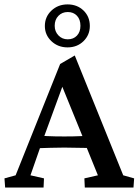

<svg xmlns="http://www.w3.org/2000/svg" viewBox="-22 -839 620 859"><path d="M1 0 -2 -41 47.9 -54.7 247.1 -552.7 312.5 -590.8 529.3 -54.7 578.1 -41 575.2 0H357.4L355.5 -41L416 -54.7L359.4 -194.3L348.6 -225.6L245.1 -479.5L269.5 -485.4L174.8 -226.6L164.1 -197.3L114.3 -54.7L174.8 -41L172.9 0ZM143.6 -175.8V-232.4Q162.1 -231.4 191.4 -230Q220.7 -228.5 265.6 -228.5Q309.6 -228.5 339.8 -230Q370.1 -231.4 387.7 -232.4V-176.8Q359.4 -176.8 328.6 -177.7Q297.9 -178.7 265.6 -178.7Q233.4 -178.7 203.6 -177.7Q173.8 -176.8 143.6 -175.8ZM280.3 -627Q237.3 -627 208 -654.8Q178.7 -682.6 178.7 -722.7Q178.7 -763.7 208 -791.5Q237.3 -819.3 280.3 -819.3Q323.2 -819.3 351.6 -792Q379.9 -764.6 379.9 -722.7Q379.9 -682.6 351.6 -654.8Q323.2 -627 280.3 -627ZM281.2 -663.1Q306.6 -663.1 322.3 -679.7Q337.9 -696.3 337.9 -723.6Q337.9 -752 322.3 -768.6Q306.6 -785.2 281.2 -785.2Q255.9 -785.2 239.3 -768.1Q222.7 -751 222.7 -723.6Q222.7 -698.2 239.3 -680.7Q255.9 -663.1 281.2 -663.1Z"/></svg>

Font: Crimson Pro ExtraLight Medium
Style: Regular
Weight: 500
Version: Version 1.002